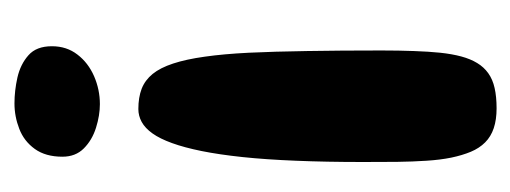

<svg xmlns="http://www.w3.org/2000/svg" viewBox="-246 -247 723 272"><g transform="rotate(-90 116.0 -110.5)"><path d="M98 -276.5Q114.5 -276.5 126.8 -271.8Q139 -267 147.8 -256.2Q156.5 -245.5 162.5 -227.2Q168.5 -209 172.2 -182.5Q176 -156 177.8 -120.2Q179.5 -84.5 180.2 -37.8Q181 9 181 68Q181 93 180.2 113.8Q179.5 134.5 177.8 151.2Q176 168 172.5 181Q169 194 163.2 203.5Q157.5 213 148.8 219.2Q140 225.5 127.8 228.2Q115.5 231 99 231Q83 231 71 227Q59 223 50.8 214.8Q42.5 206.5 37.5 194.5Q32.5 182.5 29.2 166.8Q26 151 24.8 131.8Q23.5 112.5 23.2 90Q23 67.5 23 41.5Q23 -11 24.8 -53.5Q26.5 -96 30 -129Q33.5 -162 38.5 -186.8Q43.5 -211.5 49.8 -228.8Q56 -246 63.5 -256.5Q71 -267 79.8 -271.8Q88.5 -276.5 98 -276.5ZM106 -452Q124 -452 142.8 -447.8Q161.5 -443.5 174.2 -432.2Q187 -421 187 -399Q187 -378 175.2 -362.8Q163.5 -347.5 144.5 -339.2Q125.5 -331 105 -331Q89 -331 71.5 -336.5Q54 -342 42.2 -353.8Q30.5 -365.5 30.5 -384Q30.5 -408 41.5 -423.2Q52.5 -438.5 70 -445.2Q87.5 -452 106 -452Z"/></g></svg>

Font: Gluten SemiBold
Style: Regular
Weight: 600
Designer: Tyler Finck
Foundry: Etcetera Type Company
Version: Version 1.300